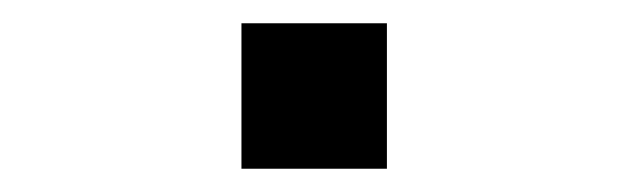

<svg xmlns="http://www.w3.org/2000/svg" viewBox="-20 -395 540 165"><path d="M187.5 -375Q187.5 -375 187.5 -250H312.5Q312.5 -250 312.5 -375Z"/></svg>

Font: UnifontExMono
Style: Regular
Weight: 500
Version: Version 15.0.06